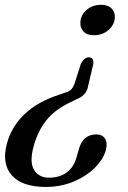

<svg xmlns="http://www.w3.org/2000/svg" viewBox="-33 -590 519 777"><path d="M324 -243.5Q321 -226 311.8 -213.2Q302.5 -200.5 283 -191L249.5 -175Q188 -145.5 154 -102.5Q120 -59.5 103.5 0.5Q85.5 65 104.5 97Q123.5 129 165.5 129Q208.5 129 237 107.8Q265.5 86.5 276.5 47.5L286 14Q302.5 -46 357 -46Q381.5 -46 392.2 -28.5Q403 -11 395.5 17Q385 55 350.5 89.2Q316 123.5 264.5 145Q213 166.5 152 166.5Q56.5 166.5 14.8 119.5Q-27 72.5 -5 -9Q13 -76.5 65.2 -127Q117.5 -177.5 204.5 -206L234.5 -216.5Q249 -221 256 -228.8Q263 -236.5 268 -249.5L294 -331Q307.5 -358 326 -358Q347.5 -358 344.5 -331ZM376.5 -570.5Q405 -570.5 419.5 -554.8Q434 -539 431.5 -516Q429 -488 405.2 -467.8Q381.5 -447.5 346.5 -447.5Q317.5 -447.5 303.8 -463.5Q290 -479.5 292.5 -503.5Q295 -530.5 318.2 -550.5Q341.5 -570.5 376.5 -570.5Z"/></svg>

Font: Fraunces 72pt S050
Style: Italic
Weight: 400
Italic angle: -16°
Version: Version 1.000; ttfautohint (v1.8.3)